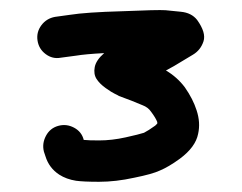

<svg xmlns="http://www.w3.org/2000/svg" viewBox="-20 -664 473 376"><path d="M53.5 -584.5C55.2 -573.5 60.5 -564.7 69.5 -558C78.5 -551.3 88.3 -549 99 -551L129 -555C141 -557 159.3 -558.7 184 -560C173.3 -550.7 167.2 -541.5 165.5 -532.5C163.8 -523.5 165 -515.8 169 -509.5C173 -503.2 179 -497.2 187 -491.5C195 -485.8 200.8 -482.2 204.5 -480.5C208.2 -478.8 211 -477.3 213 -476C229.7 -470 245 -464 259 -458C266.3 -455.3 272 -451 276 -445C282 -437 286 -430.3 288 -425V-422L284 -418C274.7 -411.3 267.3 -406.7 262 -404C256 -402 244 -399 226 -395C208 -391 190.7 -389 174 -389C160.7 -389 150.7 -389.3 144 -390C141.3 -400.7 135 -408.7 125 -414C115 -419.3 104.7 -420.5 94 -417.5C83.3 -414.5 75.3 -408 70 -398C64.7 -388 63.3 -377.7 66 -367L69 -358C73.7 -342.7 82.7 -330.7 96 -322C105.3 -316 116.3 -312 129 -310C138.3 -308.7 153.3 -308 174 -308C196 -308 219 -310.7 243 -316C266.3 -320.7 283 -325.3 293 -330C304.3 -334.7 317.3 -342.3 332 -353C352.7 -368.3 364.7 -384.7 368 -402C371.3 -416.7 370.3 -432 365 -448C360.3 -462.7 352.7 -477.7 342 -493C332 -506.3 319.7 -517.3 305 -526C313 -530 325.7 -537.3 343 -548L358 -557C368 -563 374.8 -571.7 378.5 -583C382.2 -594.3 378 -608.3 366 -625C358.7 -634.3 348 -639.7 334 -641C322.7 -642.3 312.7 -643.3 304 -644C294.7 -644.7 266.3 -644 219 -642C171.7 -640.7 137.7 -638.3 117 -635L88 -631C76.7 -629 67.7 -623.5 61 -614.5C54.3 -605.5 51.8 -595.5 53.5 -584.5Z"/></svg>

Font: Ruji's Handwriting Font v.2.0
Style: Medium
Weight: 500
Version: Version 2.0